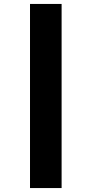

<svg xmlns="http://www.w3.org/2000/svg" viewBox="-20 -760 464 973"><path d="M132.1 193V-740H292.2V193Z"/></svg>

Font: Lexend Exa
Style: Regular
Weight: 400
Designer: Bonnie Shaver-Troup, Thomas Jockin
Foundry: Lexend
Version: Version 1.007